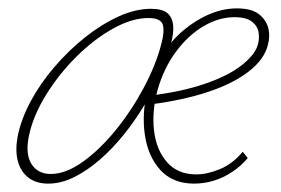

<svg xmlns="http://www.w3.org/2000/svg" viewBox="-20 -433 671 458"><path d="M95 5Q66 5 47.5 -9.5Q29 -24 22.5 -49Q16 -74 22 -107Q30 -148 53 -191Q76 -234 110 -273.5Q144 -313 183 -344Q222 -375 262.5 -393.5Q303 -412 340 -412Q367 -412 379 -402Q391 -392 393 -373Q395 -354 387 -326Q380 -293 363.5 -256.5Q347 -220 324.5 -182.5Q302 -145 275 -111.5Q248 -78 218 -52Q188 -26 157 -10.5Q126 5 95 5ZM101 -18Q137 -18 177.5 -47Q218 -76 255.5 -122Q293 -168 322 -222Q351 -276 364 -325Q373 -357 368.5 -373.5Q364 -390 334 -390Q295 -390 250 -365Q205 -340 163 -298.5Q121 -257 90 -207Q59 -157 49 -109Q40 -66 55 -42Q70 -18 101 -18ZM443 5Q392 5 362.5 -27.5Q333 -60 325.5 -111.5Q318 -163 332 -219Q343 -264 365.5 -300Q388 -336 418 -361Q448 -386 480.5 -399.5Q513 -413 545 -413Q579 -413 596.5 -400Q614 -387 619.5 -367.5Q625 -348 619 -326Q611 -292 574 -263Q537 -234 477 -214Q417 -194 339 -184L338 -205Q413 -214 468.5 -233Q524 -252 556 -277Q588 -302 595 -326Q599 -340 597 -355Q595 -370 581.5 -381Q568 -392 539 -392Q502 -392 465.5 -370.5Q429 -349 400 -310Q371 -271 356 -219Q342 -167 347.5 -121Q353 -75 378.5 -46Q404 -17 448 -17Q474 -17 504.5 -29.5Q535 -42 559 -71L571 -56Q555 -37 534 -23Q513 -9 490 -2Q467 5 443 5Z"/></svg>

Font: Ysabeau Office Thin
Style: Italic
Weight: 250
Italic angle: -12°
Designer: Christian Thalmann (Catharsis Fonts)
Version: Version 2.001;gftools[0.9.30]; featfreeze: tnum,lnum,ss02